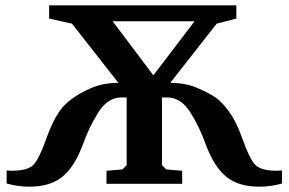

<svg xmlns="http://www.w3.org/2000/svg" viewBox="-20 -692 1087 723"><path d="M5 -1V-50Q17 -49 24 -49Q83 -49 105 -70.5Q127 -92 157 -177Q188 -261 223.5 -296.5Q259 -332 320 -359Q366 -380 425 -380V-381L251 -603L165 -622V-672H870V-622L796 -603L622 -381V-380Q681 -380 727 -359Q768 -341 791 -325.5Q814 -310 841.5 -273Q869 -236 890 -177Q920 -92 942 -70.5Q964 -49 1023 -49L1042 -50V-1Q1000 11 957 11Q880 11 834.5 -24.5Q789 -60 758 -140Q742 -183 729.5 -209.5Q717 -236 698.5 -266Q680 -296 658 -310.5Q636 -325 611 -325H590V-70L606 -54L666 -49V0H381V-49L441 -54L457 -70V-325H436Q411 -325 389 -310.5Q367 -296 348.5 -266Q330 -236 317.5 -209.5Q305 -183 289 -140Q258 -60 212.5 -24.5Q167 11 90 11Q47 11 5 -1ZM405 -611 557 -409H558L712 -611V-612H405Z"/></svg>

Font: Khartiya
Style: Bold
Weight: 700
Version: Version 1.0.2